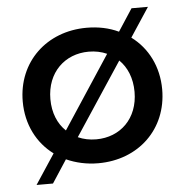

<svg xmlns="http://www.w3.org/2000/svg" viewBox="-50 -648 739 768"><g transform="rotate(-5 320.0 -264.5)"><path d="M202 -136C170 -166 151 -211 151 -266C151 -373 224 -442 320 -442C346 -442 371 -437 393 -427ZM439 -396C470 -366 489 -321 489 -266C489 -159 417 -90 320 -90C294 -90 269 -95 247 -105ZM192 -21C230 -4 273 6 320 6C482 6 600 -107 600 -266C600 -358 560 -435 495 -483L572 -600H506L448 -511C410 -529 367 -538 320 -538C159 -538 40 -425 40 -266C40 -174 80 -97 145 -49L66 71H132Z"/></g></svg>

Font: Montserrat-Alt1 SemBd
Style: Regular
Weight: 600
Designer: Differentunic
Foundry: Differentunic
Version: Version 7.222